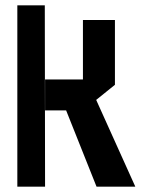

<svg xmlns="http://www.w3.org/2000/svg" viewBox="-20 -700 573 720"><path d="M342 0 220 -306 321 -369 487 -1V0ZM45 0V-680H148L149 0ZM149 -286V-402H291V-286ZM291 -286V-625H411V-382L292 -286Z"/></svg>

Font: Foldit Medium
Style: Regular
Weight: 500
Version: Version 1.003